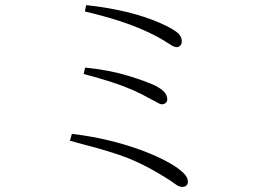

<svg xmlns="http://www.w3.org/2000/svg" viewBox="-20 -732 1040 753"><path d="M695 1Q682 1 666 -11Q650 -23 627 -37Q577 -68 533.5 -89Q490 -110 447.5 -124.5Q405 -139 358 -152Q311 -165 254 -180L262 -207Q338 -198 404 -182Q470 -166 523 -147Q576 -128 615 -108.5Q654 -89 676 -73Q698 -57 707.5 -44.5Q717 -32 717 -18Q717 -11 711.5 -5Q706 1 695 1ZM615 -323Q608 -323 597.5 -329.5Q587 -336 572 -343Q537 -363 500.5 -379Q464 -395 418 -410Q372 -425 308 -442L314 -467Q409 -457 478.5 -436Q548 -415 587 -397Q613 -384 624.5 -371Q636 -358 636 -342Q636 -334 630 -328.5Q624 -323 615 -323ZM674 -547Q667 -547 659.5 -550.5Q652 -554 643.5 -560Q635 -566 623 -573Q586 -595 543 -614Q500 -633 444.5 -651Q389 -669 313 -687L318 -712Q380 -705 428.5 -695.5Q477 -686 515 -675Q553 -664 580.5 -653Q608 -642 627 -633Q666 -614 679.5 -600.5Q693 -587 693 -570Q693 -562 690 -557Q687 -552 682.5 -549.5Q678 -547 674 -547Z"/></svg>

Font: Noto Serif KR ExtraLight
Style: Regular
Weight: 200
Designer: Ryoko NISHIZUKA 西塚涼子 (kana & ideographs); Frank Grießhammer (Latin, Greek & Cyrillic); Wenlong ZHANG 张文龙 (bopomofo); San
Foundry: Adobe
Version: Version 2.002-H1;hotconv 1.1.0;makeotfexe 2.6.0